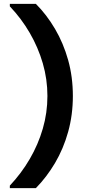

<svg xmlns="http://www.w3.org/2000/svg" viewBox="-20 -831 443 996"><path d="M166 145H31V132Q91 68 134.5 -6.5Q178 -81 202 -163.5Q226 -246 226 -333Q226 -420 202 -502.5Q178 -585 134.5 -660Q91 -735 31 -798V-811H166Q222 -755 265.5 -681Q309 -607 333.5 -519.5Q358 -432 358 -333Q358 -235 333.5 -147Q309 -59 265.5 14.5Q222 88 166 145Z"/></svg>

Font: DM Sans 24pt
Style: Bold
Weight: 700
Designer: Colophon Foundry, Jonny Pinhorn
Foundry: Colophon Foundry
Version: Version 4.004;gftools[0.9.30]